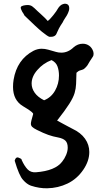

<svg xmlns="http://www.w3.org/2000/svg" viewBox="-20 -643 583 1032"><path d="M246 -445Q237 -447 207 -471Q191 -484 167.5 -506Q144 -528 112 -559Q110 -564 106 -570Q102 -575 100 -579Q98 -582 94 -591.5Q90 -601 92 -605Q95 -611 107 -613.5Q119 -616 128 -616Q143 -616 153 -609Q163 -602 182 -583Q187 -579 197 -569.5Q207 -560 222 -546L237 -530Q239 -532 241 -534Q243 -536 247 -539Q254 -546 255 -548L267 -562Q276 -573 282 -582Q288 -591 292 -598Q296 -605 303.5 -612Q311 -619 319 -621Q322 -622 324.5 -622.5Q327 -623 328 -623Q352 -623 352 -599Q352 -598 352 -595Q352 -592 351 -588Q345 -567 332 -549Q319 -529 317 -523Q304 -504 296.5 -489.5Q289 -475 285 -465Q278 -443 246 -445ZM234 369Q192 370 146 355Q124 347 104 324Q83 302 59 221Q60 216 63 210.5Q66 205 70 204Q71 203 74 203Q77 203 82.5 205.5Q88 208 90 209Q96 211 97 218Q111 249 128 267Q145 285 173 283Q277 275 314 226Q327 210 335.5 189.5Q344 169 344 151Q344 125 331.5 113Q319 101 293 96Q265 91 239.5 82Q214 73 178 55Q160 46 153 39Q146 32 146 22Q146 11 158 -29Q160 -33 150.5 -41Q141 -49 127.5 -57.5Q114 -66 104 -72Q50 -104 50 -176Q50 -196 53 -214Q71 -323 160 -370Q182 -381 204 -381Q221 -381 239 -376Q257 -371 260 -370L281 -364Q294 -360 310 -360Q346 -360 376 -389Q398 -408 425 -408Q444 -408 459 -397.5Q474 -387 481 -367Q482 -363 482.5 -359.5Q483 -356 483 -354Q483 -345 480 -340Q479 -338 474.5 -331.5Q470 -325 463 -314Q456 -301 450 -292Q444 -283 431 -272Q427 -270 422 -268Q417 -266 412 -265Q401 -262 391 -252Q390 -216 389 -191.5Q388 -167 381 -143Q374 -119 352.5 -85Q331 -51 287 5L322 24Q338 33 350 39Q362 45 369 49Q414 70 437 102.5Q460 135 460 174Q460 222 428 269Q394 319 343 343.5Q292 368 234 369ZM217 -104Q255 -119 276 -156Q297 -193 297 -237Q297 -264 289 -286Q281 -308 257 -320Q212 -303 181 -267Q150 -232 150 -194Q150 -168 166.5 -144.5Q183 -121 217 -104Z"/></svg>

Font: Mansalva
Style: Regular
Weight: 400
Designer: Carolina Short
Foundry: Carolina Short
Version: Version 2.112; ttfautohint (v1.8.4.7-5d5b)